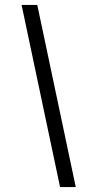

<svg xmlns="http://www.w3.org/2000/svg" viewBox="-20 -741 360 783"><path d="M68 -721H132L289 22H225Z"/></svg>

Font: Fahkwang
Style: Bold Italic
Weight: 700
Italic angle: -10°
Designer: Suppakit Chalermlarp | Katatrad Co.,Ltd.
Foundry: Cadson Demak Co.,Ltd.
Version: Version 1.000; ttfautohint (v1.6)